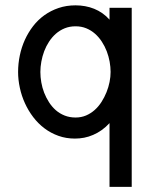

<svg xmlns="http://www.w3.org/2000/svg" viewBox="-20 -518 557 730"><path d="M48.8 -244.4Q48.8 -214.5 55.5 -183.8Q62.1 -153.2 75 -125.1Q87.8 -97 106.5 -72.5Q125.2 -48 149.3 -29.9Q173.3 -11.8 202.3 -1.5Q231.2 8.9 264.9 8.9Q282.3 8.9 299.8 5.6Q317.3 2.2 334.1 -5.1Q351 -12.3 366.6 -23.4Q382.3 -34.5 396.4 -49.9V192.4H480.8V-488.4H396.4V-443.2Q384.2 -457.2 369.4 -467.5Q354.6 -477.9 338 -484.6Q321.4 -491.3 303.5 -494.5Q285.6 -497.7 267.3 -497.7Q232.4 -497.7 202.7 -487.6Q173 -477.5 148.7 -460.1Q124.4 -442.6 105.8 -418.6Q87.3 -394.5 74.5 -366.4Q61.8 -338.3 55.3 -307.1Q48.8 -276 48.8 -244.4ZM133.5 -244.4Q133.5 -263.5 137.2 -283.9Q140.9 -304.2 148.1 -323.4Q155.4 -342.7 166.6 -359.7Q177.7 -376.8 192.5 -389.8Q207.3 -402.8 226 -410.4Q244.8 -418 267.3 -418Q289.6 -418 308 -410.4Q326.5 -402.8 341.2 -389.8Q356 -376.8 367.2 -359.5Q378.5 -342.2 385.9 -322.9Q393.2 -303.7 396.9 -283.4Q400.5 -263.1 400.5 -244.4Q400.5 -226.2 396.6 -206.4Q392.7 -186.6 385 -167.5Q377.3 -148.3 366.1 -130.7Q355 -113.2 340.1 -99.9Q325.3 -86.7 307.1 -78.9Q288.8 -71.2 267.3 -71.2Q244.8 -71.2 225.8 -78.7Q206.8 -86.2 192.1 -99.1Q177.4 -112.1 166.4 -129.2Q155.4 -146.4 147.9 -165.5Q140.5 -184.7 137 -205Q133.5 -225.2 133.5 -244.4Z"/></svg>

Font: SaysetthaMai Thin
Style: Regular
Weight: 100
Designer: John M. Durdin
Foundry: Lao Script for Windows
Version: Version 1.101